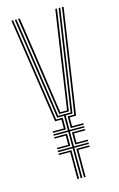

<svg xmlns="http://www.w3.org/2000/svg" viewBox="-123 -851 559 903"><g transform="rotate(-15 157.0 -400.0)"><path d="M153 0V-146H82V-153H153V-226H82V-233H153V-304H119.8L68.5 -652L46.2 -800H54.2L76.5 -652L126.8 -311H187.2L237.8 -652L259.8 -800H267.8L245.8 -652L194.2 -304H161V-233H232V-226H161V-153H232V-146H161V0ZM137 0V-132H82V-139H145V0ZM169 0V-139H232V-132H177V0ZM82 -160V-167H137V-212H82V-219H145V-160ZM169 -160V-219H232V-212H177V-167H232V-160ZM82 -240V-247H137V-290H106L30 -800H38L113 -297H145V-240ZM133.5 -318 84.5 -652 62.2 -800H70.5L92.8 -652L140.5 -325H173.5L221.5 -652L243.5 -800H251.8L229.8 -652L180.5 -318ZM169 -240V-297H201L276 -800H284L208 -290H177V-247H232V-240Z"/></g></svg>

Font: Big Shoulders Inline Text SC Thin
Style: Regular
Weight: 100
Designer: Patric King
Foundry: XO Type Co
Version: Version 2.002